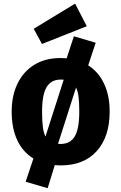

<svg xmlns="http://www.w3.org/2000/svg" viewBox="-20 -876 655 1037"><path d="M307.7 -562.6Q324.1 -562.6 340 -561L379 -680L496.9 -645.1L456.4 -523.1Q512.8 -487.2 542.6 -423.1Q572.3 -359 572.3 -273.8Q572.3 -137.4 502.6 -60Q432.8 17.4 307.7 17.4Q291.3 17.4 275.9 15.9L237.4 140.5L118.5 105.6L160.5 -20Q103.6 -54.4 73.3 -118.7Q43.1 -183.1 43.1 -272.8Q43.1 -359.5 74.6 -424.6Q106.2 -489.7 165.4 -526.2Q224.6 -562.6 307.7 -562.6ZM307.7 -446.2Q255.9 -446.2 231.5 -405.1Q207.2 -364.1 207.2 -272.8Q207.2 -224.6 211.3 -191.8Q215.4 -159 225.6 -138.5L324.1 -445.6Q316.4 -446.2 307.7 -446.2ZM408.2 -273.8Q408.2 -319.5 404.4 -351.3Q400.5 -383.1 390.8 -403.1L293.3 -99Q300 -98.5 307.7 -98.5Q359.5 -98.5 383.8 -139.5Q408.2 -180.5 408.2 -273.8ZM385.6 -856.4 448.7 -734.4 206.7 -638.5 162.1 -720.5Z"/></svg>

Font: FiraCode Nerd Font Mono
Style: Bold
Weight: 700
Monospace: yes
Designer: Carrois Corporate, Edenspiekermann AG, Nikita Prokopov
Foundry: Carrois Corporate, Edenspiekermann AG, Nikita Prokopov
Version: Version 6.002;Nerd Fonts 3.3.0